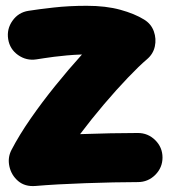

<svg xmlns="http://www.w3.org/2000/svg" viewBox="-20 -550 574 653"><path d="M7.8 -417Q2.4 -451.2 22.5 -479.5Q42.5 -507.8 76.7 -513.2Q110.4 -518.6 162.4 -524.4Q214.4 -530.3 274.9 -530.3Q340.3 -530.3 389.2 -516.8Q438 -503.4 470.2 -483.4Q494.1 -468.8 503.2 -443.4Q512.2 -418 506.6 -392.1Q501 -366.2 479.5 -348.1Q454.1 -326.7 415.3 -286.1Q376.5 -245.6 333.7 -195.3Q291 -145 252.4 -93.8Q305.7 -95.7 356.4 -96.7Q407.2 -97.7 448.7 -97.7Q483.4 -97.7 508.1 -73.2Q532.7 -48.8 532.7 -14.2Q532.7 20 508.1 44.7Q483.4 69.3 448.7 69.3Q411.6 69.3 365.2 70.3Q318.8 71.3 270.8 73Q222.7 74.7 178.5 77.1Q134.3 79.6 100.6 82.5Q64.9 85.4 41.7 65.7Q18.6 45.9 12 16.1Q5.4 -13.7 19 -40Q45.4 -90.8 84.2 -146.7Q123 -202.6 168.2 -258.5Q213.4 -314.5 258.8 -364.7Q231.9 -363.8 208 -361.6Q184.1 -359.4 164.1 -356.9Q146 -354.5 131.3 -352.3Q116.7 -350.1 104 -348.1Q69.8 -342.8 41.5 -362.8Q13.2 -382.8 7.8 -417Z"/></svg>

Font: Mikhak-DS1-FD Black
Style: Regular
Weight: 900
Designer: Amin Abedi
Version: Version 3.2